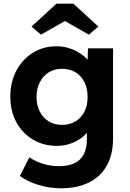

<svg xmlns="http://www.w3.org/2000/svg" viewBox="-20 -791 703 1041"><path d="M88 163 139 62Q159 76 185 87Q211 98 239.5 104Q268 110 298 110Q350 110 383.5 94Q417 78 434 46Q451 14 451 -34V-126L475 -121Q469 -88 441.5 -60.5Q414 -33 373.5 -16.5Q333 0 289 0Q216 0 159 -34Q102 -68 69 -128Q36 -188 36 -267Q36 -346 68.5 -407.5Q101 -469 157.5 -504.5Q214 -540 286 -540Q316 -540 343.5 -533Q371 -526 394.5 -513.5Q418 -501 436.5 -485.5Q455 -470 467 -452Q479 -434 482 -416L453 -408L457 -529H593V-40Q593 25 574 75Q555 125 518.5 159.5Q482 194 429.5 212Q377 230 312 230Q249 230 188 211.5Q127 193 88 163ZM455 -266Q455 -311 438 -345.5Q421 -380 389.5 -399Q358 -418 316 -418Q275 -418 244 -398.5Q213 -379 195.5 -344.5Q178 -310 178 -266Q178 -221 195.5 -186.5Q213 -152 244 -133Q275 -114 316 -114Q358 -114 389.5 -133Q421 -152 438 -186Q455 -220 455 -266ZM286 -771H378L513 -647L462 -603L332 -677L202 -603L151 -647Z"/></svg>

Font: Mach SemiBold
Style: Regular
Weight: 600
Version: Version 1.002